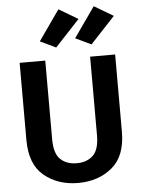

<svg xmlns="http://www.w3.org/2000/svg" viewBox="-65 -1051 821 1116"><g transform="rotate(-5 346.0 -493.0)"><path d="M67.1 -260.7V-710.9H216.6V-252.7Q216.6 -168.2 252.6 -134.4Q288.6 -100.6 347.4 -100.6Q406.2 -100.6 442.3 -134.5Q478.3 -168.5 478.3 -252.7V-710.9H624.3V-260.7Q624.3 -118.2 543.9 -51.9Q463.6 14.4 346.2 14.4Q228.3 14.4 147.7 -51.9Q67.1 -118.2 67.1 -260.7ZM194.8 -825 318.6 -1001.2 430.2 -935.1 286.6 -781.2ZM400.9 -825 524.7 -1001.2 636.2 -935.1 492.7 -781.2Z"/></g></svg>

Font: RobotoFlex
Style: Regular
Weight: 400
Designer: Berlow after Robertson
Foundry: Google
Version: Version 2.136